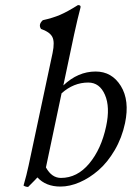

<svg xmlns="http://www.w3.org/2000/svg" viewBox="-20 -718 514 749"><path d="M159.2 -64.9Q181.6 -23.9 217.8 -23.9Q281.2 -23.9 328.1 -80.1Q375 -136.2 394 -225.1Q410.2 -300.3 389.4 -348.1Q368.7 -396 324.2 -396Q267.1 -396 220.2 -354ZM284.2 -698.2Q296.9 -698.2 293.9 -688Q283.2 -647.9 269 -583L227.1 -384.8Q284.2 -439 353 -439Q416.5 -439 451.4 -382.6Q486.3 -326.2 467.8 -237.8Q455.6 -180.2 427.5 -132.3Q399.4 -84.5 364.3 -54Q329.1 -23.4 290.5 -6.8Q252 9.8 215.8 9.8Q158.7 9.8 126 -25.9Q122.1 -21 89.8 11.2Q80.1 11.2 71.8 5.9Q84 -36.1 91.8 -73.2L185.1 -511.2Q194.3 -555.2 183.8 -574.5Q173.3 -593.8 140.1 -605Q128.4 -622.1 147 -639.2Q186 -647.9 214.1 -659.9Q242.2 -671.9 284.2 -698.2Z"/></svg>

Font: Linux Libertine G
Style: Italic
Weight: 400
Italic angle: -12°
Designer: Philipp H. Poll
Foundry: Philipp H. Poll
Version: Version 5.1.3